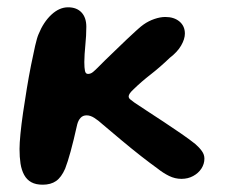

<svg xmlns="http://www.w3.org/2000/svg" viewBox="-20 -485 616 526"><path d="M97 21Q78 21 65.8 14.2Q53.5 7.5 46.2 -5.8Q39 -19 36.2 -36.8Q33.5 -54.5 33.5 -77Q33.5 -92 36 -118Q38.5 -144 43.2 -176.5Q48 -209 53.5 -242.5Q59 -276 65 -306.2Q71 -336.5 76.2 -359.2Q81.5 -382 85.5 -391Q99 -424.5 120.8 -444.8Q142.5 -465 166.5 -465Q190 -465 203.2 -451Q216.5 -437 216.5 -411.5Q216.5 -399.5 215.8 -386.8Q215 -374 213.8 -361.2Q212.5 -348.5 211.8 -336.8Q211 -325 211 -315Q211 -299 212.8 -290.8Q214.5 -282.5 221 -282.5Q228 -282.5 233.8 -287Q239.5 -291.5 247.5 -299.5Q254.5 -307 267.5 -319.5Q280.5 -332 296.2 -347.2Q312 -362.5 327.2 -377Q342.5 -391.5 355 -402.8Q367.5 -414 373.5 -418Q387 -427.5 403 -433Q419 -438.5 433 -438.5Q457 -438.5 471.8 -426Q486.5 -413.5 486.5 -393Q486.5 -378 476.2 -360.2Q466 -342.5 445 -326.5Q418.5 -301 393 -281.2Q367.5 -261.5 345.5 -240Q332.5 -228 332.5 -221Q332.5 -216.5 336.5 -213Q340.5 -209.5 347.5 -204.5Q360.5 -195.5 382.2 -181.5Q404 -167.5 428.8 -151Q453.5 -134.5 476.5 -118.8Q499.5 -103 515 -90.5Q526 -81 533 -71.2Q540 -61.5 540 -50.5Q540 -36 531.8 -23.2Q523.5 -10.5 509.2 -2.8Q495 5 477 5Q459.5 5 443.2 -3Q427 -11 412 -23Q392.5 -37 366.2 -57.5Q340 -78 312.8 -100.8Q285.5 -123.5 261.5 -144Q249.5 -155 238.5 -162Q227.5 -169 217.5 -169Q207 -169 200.8 -162.2Q194.5 -155.5 191.5 -144Q186.5 -121.5 182 -103.2Q177.5 -85 173.5 -70.2Q169.5 -55.5 165.8 -44Q162 -32.5 158.5 -23Q148 1 133.5 11Q119 21 97 21Z"/></svg>

Font: Gluten Medium
Style: Regular
Weight: 500
Designer: Tyler Finck
Foundry: Etcetera Type Company
Version: Version 1.300